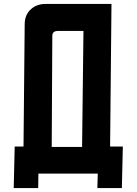

<svg xmlns="http://www.w3.org/2000/svg" viewBox="-20 -886 697 980"><path d="M55 -138H100L106 -762Q106 -810 137 -838Q166 -866 214 -866H549L542 -138H607L602 74H477L479 0H176L175 74H50ZM399 -138 406 -728H275Q247 -728 247 -702L244 -136H400Z"/></svg>

Font: Covid19
Style: Regular
Weight: 400
Designer: Peter Wiegel
Foundry: (c) CAT - Ing. Peter Wiegel.  for Rudolf Maass + Partner GmbH
Version: Version 001.000